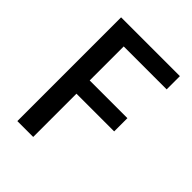

<svg xmlns="http://www.w3.org/2000/svg" viewBox="-194 -778 882 882"><g transform="rotate(45 247.0 -337.0)"><path d="M421 -281H176V0H73V-674H455V-588H176V-367H421Z"/></g></svg>

Font: Hind Colombo Medium
Style: Regular
Weight: 500
Designer: Jyotish Sonowal, Aditi Pimprikar
Foundry: Indian Type Foundry
Version: Version 1.000;PS 1.0;hotconv 1.0.86;makeotf.lib2.5.63406; tt